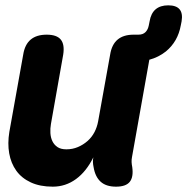

<svg xmlns="http://www.w3.org/2000/svg" viewBox="-20 -690 702 720"><path d="M415 10Q378 10 357.5 -8.5Q337 -27 331 -63Q329 -72 328.5 -81.5Q328 -91 330 -100Q304 -47 265 -18.5Q226 10 178 10Q130 10 95.5 -6Q61 -22 41 -50Q21 -78 14.5 -115Q8 -152 15 -195L67 -485Q73 -523 95 -541.5Q117 -560 155 -560Q193 -560 208 -541.5Q223 -523 217 -485L171 -225Q168 -208 169 -191Q170 -174 176.5 -160.5Q183 -147 195.5 -138.5Q208 -130 229 -130Q252 -130 272 -138.5Q292 -147 308 -161Q324 -175 334 -194Q344 -213 348 -235L393 -485Q399 -523 421 -541.5Q443 -560 481 -560H499Q516 -560 525.5 -569.5Q535 -579 538 -595L541 -610Q546 -640 563.5 -655Q581 -670 611 -670Q641 -670 653.5 -655Q666 -640 661 -610L658 -595Q647 -534 602 -497Q574 -475 540 -466L475 -101Q473 -91 473.5 -82Q474 -73 476 -63Q481 -26 466.5 -8Q452 10 415 10Z"/></svg>

Font: Maple Mono NL ExtraBold
Style: Italic
Weight: 800
Italic angle: -10°
Monospace: yes
Designer: subframe7536
Version: Version 7.000